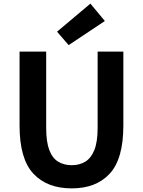

<svg xmlns="http://www.w3.org/2000/svg" viewBox="-20 -1026 788 1060"><path d="M376 14Q240 14 164 -67.5Q88 -149 88 -333V-741H235V-320Q235 -243 252 -198Q269 -153 301 -133.5Q333 -114 376 -114Q419 -114 451 -133.5Q483 -153 501 -198Q519 -243 519 -320V-741H661V-333Q661 -149 586 -67.5Q511 14 376 14ZM359 -777 295 -851 479 -1006 559 -910Z"/></svg>

Font: Source Han Sans TC
Style: Bold
Weight: 700
Designer: Ryoko NISHIZUKA Ë•øÂ°öÊ∂ºÂ≠ê (kana, bopomofo & ideographs); Paul D. Hunt (Latin, Greek & Cyrillic); Sandoll Communicatio
Foundry: Adobe
Version: Version 2.004;hotconv 1.0.118;makeotfexe 2.5.65603